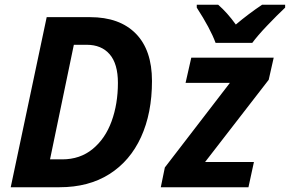

<svg xmlns="http://www.w3.org/2000/svg" viewBox="-20 -786 1217 806"><path d="M176 -714H358Q482 -714 550 -645Q618 -576 618 -446Q618 -311 572 -210.5Q526 -110 439 -55Q352 0 230 0H25ZM241 -117Q316 -117 369 -160.5Q422 -204 448.5 -277Q475 -350 475 -438Q475 -518 440.5 -558Q406 -598 344 -598H290L190 -117ZM672 -83 945 -438H759L783 -544H1129L1108 -451L841 -106H1046L1023 0H655ZM806 -754V-766H896Q934 -733 970 -683Q1022 -727 1080 -766H1177V-754Q1142 -721 1101.5 -678.5Q1061 -636 1039 -606H885Q863 -666 806 -754Z"/></svg>

Font: Noto Sans Display
Style: Bold Italic
Weight: 700
Italic angle: -12°
Designer: Monotype Design team
Foundry: Monotype Imaging Inc.
Version: Version 1.000